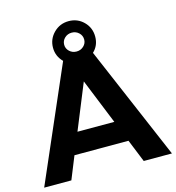

<svg xmlns="http://www.w3.org/2000/svg" viewBox="-130 -1003 1021 1112"><g transform="rotate(-15 380.0 -447.5)"><path d="M-3 0 293 -681Q256 -718 256 -769Q256 -821 293 -858Q330 -895 383 -895Q436 -895 472.5 -858.5Q509 -822 509 -769Q509 -716 472 -681L763 0H594L539 -136H215L160 0ZM267 -263H488L378 -535ZM323 -769Q323 -746 340.5 -729.5Q358 -713 383 -713Q408 -713 425.5 -729.5Q443 -746 443 -769Q443 -793 425.5 -809.5Q408 -826 383 -826Q358 -826 340.5 -809.5Q323 -793 323 -769Z"/></g></svg>

Font: Trueno
Style: SBd
Weight: 600
Designer: Julieta Ulanovsky
Foundry: Julieta Ulanovsky
Version: Version 3.001b